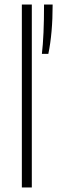

<svg xmlns="http://www.w3.org/2000/svg" viewBox="-20 -828 252 848"><path d="M76.5 0V-808H120.5V0ZM174.5 -808H212.5Q212.5 -681.5 193.5 -590H165Q174.5 -669 174.5 -808Z"/></svg>

Font: Encode Sans Semi Condensed ExLight
Style: Regular
Weight: 275
Width: 4
Designer: Multiple Designers
Foundry: Impallari Type
Version: Version 2.000